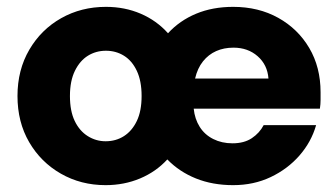

<svg xmlns="http://www.w3.org/2000/svg" viewBox="-20 -528 981 560"><path d="M288 12Q216 12 157.5 -21.5Q99 -55 65 -113.5Q31 -172 31 -248Q31 -324 65.5 -383Q100 -442 158.5 -475Q217 -508 289 -508Q344 -508 390.5 -488Q437 -468 470 -431Q504 -468 552 -488Q600 -508 660 -508Q734 -508 791.5 -476Q849 -444 882 -388Q915 -332 915 -259Q915 -249 915 -236.5Q915 -224 913 -211H545Q548 -181 562.5 -158Q577 -135 602 -122.5Q627 -110 658 -110Q692 -110 714.5 -125Q737 -140 749 -163H902Q888 -114 853.5 -74.5Q819 -35 769.5 -11.5Q720 12 660 12Q600 12 551.5 -7.5Q503 -27 468 -63Q435 -27 388.5 -7.5Q342 12 288 12ZM288 -116Q318 -116 341.5 -131Q365 -146 379 -175Q393 -204 393 -248Q393 -292 379 -321.5Q365 -351 341.5 -365.5Q318 -380 289 -380Q260 -380 236.5 -365.5Q213 -351 198.5 -321.5Q184 -292 184 -248Q184 -204 198 -175Q212 -146 236 -131Q260 -116 288 -116ZM549 -299H763Q760 -339 731.5 -364Q703 -389 661 -389Q633 -389 610.5 -379Q588 -369 572 -349Q556 -329 549 -299Z"/></svg>

Font: DM Sans 36pt Black
Style: Regular
Weight: 900
Designer: Colophon Foundry, Jonny Pinhorn
Foundry: Colophon Foundry
Version: Version 4.004;gftools[0.9.30]